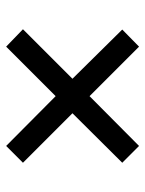

<svg xmlns="http://www.w3.org/2000/svg" viewBox="58 -678 483 640"><g transform="rotate(90 300.0 -357.5)"><path d="M135 -136 77 -192 242 -357 78 -523 135 -579 300 -414 466 -579 522 -523 357 -357 522 -192 466 -136 300 -301Z"/></g></svg>

Font: SUSE Thin Medium
Style: Regular
Weight: 500
Version: Version 1.000